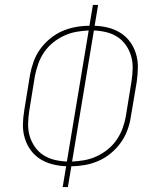

<svg xmlns="http://www.w3.org/2000/svg" viewBox="-20 -755 640 775"><path d="M233 0 247 -84Q219 -85 191.5 -92Q164 -99 141.5 -113.5Q119 -128 103.5 -149.5Q88 -171 80 -197.5Q72 -224 72.5 -252.5Q73 -281 78 -310L101 -452Q106 -479 115.5 -506Q125 -533 142 -556.5Q159 -580 182 -599Q205 -618 231.5 -629.5Q258 -641 286 -646Q314 -651 341 -651L355 -735H376L362 -651Q391 -650 418 -643Q445 -636 467.5 -621.5Q490 -607 505.5 -585.5Q521 -564 529 -537.5Q537 -511 536.5 -482.5Q536 -454 532 -425L508 -283Q504 -256 494 -229Q484 -202 467 -178.5Q450 -155 427 -136Q404 -117 377.5 -105.5Q351 -94 323 -89Q295 -84 268 -84L254 0ZM250 -103 338 -632Q313 -631 288 -626.5Q263 -622 239 -611Q215 -600 194 -583Q173 -566 158 -544Q143 -522 134.5 -497.5Q126 -473 121 -449L98 -307Q94 -281 93.5 -255Q93 -229 100 -205.5Q107 -182 121 -162Q135 -142 155 -129Q175 -116 199.5 -110Q224 -104 250 -103ZM271 -103Q296 -104 321 -108.5Q346 -113 370 -124Q394 -135 415 -152Q436 -169 451 -191Q466 -213 475 -237.5Q484 -262 488 -286L511 -428Q515 -454 515.5 -480Q516 -506 509 -529.5Q502 -553 488 -573Q474 -593 454 -606Q434 -619 409.5 -625Q385 -631 359 -632Z"/></svg>

Font: Iosevka SS04 Thin Extended
Style: Italic
Weight: 100
Width: 7
Italic angle: -9°
Monospace: yes
Designer: Belleve Invis
Foundry: Belleve Invis
Version: Version 19.0.0; ttfautohint (v1.8.4)